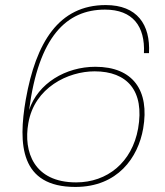

<svg xmlns="http://www.w3.org/2000/svg" viewBox="-20 -732 654 759"><path d="M569 -522C575 -635 522 -712 398 -712C212 -712 122 -564 82 -339C51 -161 60 7 278 7C445 7 526 -109 546 -224C572 -374 506 -468 357 -468C240 -468 130 -403 95 -297C133 -588 243 -694 395 -694C505 -694 554 -628 549 -522ZM354 -450C483 -450 552 -373 526 -224C502 -90 404 -11 281 -11C114 -11 72 -132 92 -245C116 -386 249 -450 354 -450Z"/></svg>

Font: Poppins Devanagari Thin
Style: Italic
Weight: 100
Italic angle: -10°
Designer: Ninad Kale (Devanagari), Jonny Pinhorn (Latin)
Foundry: Indian Type Foundry
Version: 4.005